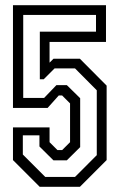

<svg xmlns="http://www.w3.org/2000/svg" viewBox="-20 -720 461 740"><path d="M133 0 30 -103V-229H171V-172L201.5 -141.5H219.5L250 -172V-321.5L219.5 -352H206.5L163.5 -304H30V-700H388.5V-558.5H171V-478.5L186 -493.5H288L391 -390V-103L288 0ZM154.5 -38H269L353 -122V-372L269 -456.5H190.5L148.5 -414.5H133.5V-598H350V-662.5H69.5V-342.5H150L197.5 -392H237.5L289 -341.5V-153L237.5 -102H186L132 -155.5V-198.5H68V-124.5Z"/></svg>

Font: Tourney Condensed
Style: Regular
Weight: 400
Width: 3
Designer: Tyler Finck
Foundry: Etcetera Type Co
Version: Version 1.010; ttfautohint (v1.8.3)